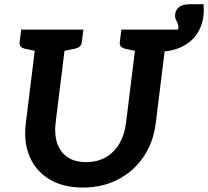

<svg xmlns="http://www.w3.org/2000/svg" viewBox="-20 -861 965 890"><path d="M364.4 8.4Q272.8 8.4 209.6 -29.6Q146.4 -67.6 117.5 -135.1Q88.6 -202.6 99.7 -290.1L153.1 -723.8H291.1L237.7 -291.1Q231.3 -236.7 245.5 -195.9Q259.7 -155.1 293.3 -132.3Q326.9 -109.5 378.9 -109.5Q431 -109.5 470 -131.8Q509 -154.1 533 -194.6Q557 -235.2 564 -290.1L617.5 -723.8H755.5L702 -290.1Q690.9 -200.6 644.9 -133.3Q598.9 -66.1 526.7 -28.9Q454.5 8.4 364.4 8.4ZM177.4 -723.8 151.9 -623.1 96 -635.1Q82.8 -638.2 76.1 -645.2Q69.4 -652.2 71 -665.7L78.3 -723.8ZM366.4 -723.8 359.1 -665.7Q357.6 -652.2 349.1 -645.2Q340.6 -638.2 325.9 -635.1L267.1 -623.1L267.3 -723.8ZM641.8 -723.8 616.2 -623.1 560.3 -635.1Q547.2 -638.2 540.5 -645.2Q533.8 -652.2 535.3 -665.7L542.6 -723.8ZM830.7 -723.8 823.5 -665.7Q821.9 -652.2 813.4 -645.2Q804.9 -638.2 790.2 -635.1L731.4 -623.1L731.6 -723.8ZM708.5 -621 715.2 -675.3Q754.5 -675.3 779.1 -690.9Q803.6 -706.6 807.1 -731.7Q808.1 -741.6 803.6 -751.5Q799.2 -761.4 794.8 -771.7Q790.3 -781.9 791.8 -793.9Q794.3 -816.8 811.3 -829.1Q828.2 -841.4 861.6 -841.4H923.5Q924.5 -831.4 924.8 -817Q925.1 -802.7 923.1 -787.6Q917 -737.1 890 -699.7Q863.1 -662.2 817.3 -641.6Q771.6 -621 708.5 -621Z"/></svg>

Font: Aleo
Style: Italic
Weight: 400
Italic angle: -7°
Designer: Alessio Laiso
Foundry: Alessio Laiso
Version: Version 2.001;gftools[0.9.29]